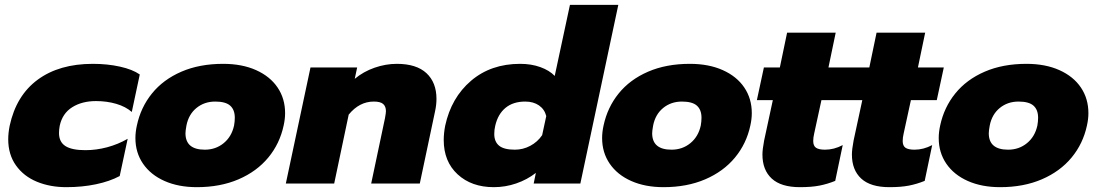

<svg xmlns="http://www.w3.org/2000/svg" viewBox="-20 -759 4534 794"><path d="M14 -183Q14 -209 20 -239Q47 -364 136 -429.5Q225 -495 364 -495Q424 -495 476 -483.5Q528 -472 558 -451L525 -296Q500 -318 461 -329.5Q422 -341 377 -341Q319 -341 278.5 -315.5Q238 -290 227 -239Q224 -223 224 -209Q224 -172 250.5 -155Q277 -138 333 -138Q378 -138 423 -150Q468 -162 508 -185L475 -31Q434 -9 377 3Q320 15 254 15Q187 15 132.5 -7.5Q78 -30 46 -75Q14 -120 14 -183Z M540 -188Q540 -213 546 -240Q562 -315 608.5 -372.5Q655 -430 730 -462.5Q805 -495 903 -495Q981 -495 1039 -469Q1097 -443 1128 -397Q1159 -351 1159 -291Q1159 -267 1153 -240Q1137 -165 1089.5 -107.5Q1042 -50 966.5 -17.5Q891 15 794 15Q718 15 660.5 -10.5Q603 -36 571.5 -82Q540 -128 540 -188ZM948 -240Q951 -257 951 -272Q951 -305 932 -322Q913 -339 870 -339Q825 -339 792.5 -312.5Q760 -286 751 -240Q747 -218 747 -208Q747 -140 827 -140Q872 -140 905 -167Q938 -194 948 -240Z M1264 -480H1457L1447 -433Q1483 -463 1529 -479Q1575 -495 1621 -495Q1702 -495 1743.5 -456.5Q1785 -418 1785 -350Q1785 -325 1779 -298L1716 0H1515L1572 -270Q1576 -292 1576 -299Q1576 -319 1564.5 -329Q1553 -339 1526 -339Q1466 -339 1422 -285L1362 0H1162Z M1815 -180Q1815 -208 1821 -239Q1846 -355 1928 -425Q2010 -495 2131 -495Q2177 -495 2214.5 -481.5Q2252 -468 2274 -445L2337 -739H2537L2380 0H2187L2196 -44Q2160 -16 2115 -0.5Q2070 15 2022 15Q1930 15 1872.5 -38Q1815 -91 1815 -180ZM2222 -200 2239 -279Q2232 -307 2209 -323Q2186 -339 2152 -339Q2102 -339 2070.5 -313Q2039 -287 2028 -239Q2024 -223 2024 -205Q2024 -173 2044 -156.5Q2064 -140 2109 -140Q2143 -140 2173 -156Q2203 -172 2222 -200Z M2470 -188Q2470 -213 2476 -240Q2492 -315 2538.5 -372.5Q2585 -430 2660 -462.5Q2735 -495 2833 -495Q2911 -495 2969 -469Q3027 -443 3058 -397Q3089 -351 3089 -291Q3089 -267 3083 -240Q3067 -165 3019.5 -107.5Q2972 -50 2896.5 -17.5Q2821 15 2724 15Q2648 15 2590.5 -10.5Q2533 -36 2501.5 -82Q2470 -128 2470 -188ZM2878 -240Q2881 -257 2881 -272Q2881 -305 2862 -322Q2843 -339 2800 -339Q2755 -339 2722.5 -312.5Q2690 -286 2681 -240Q2677 -218 2677 -208Q2677 -140 2757 -140Q2802 -140 2835 -167Q2868 -194 2878 -240Z M3133 -120Q3133 -141 3140 -178L3176 -345H3110L3139 -480H3205L3235 -624H3436L3406 -480H3513L3484 -345H3377L3347 -207Q3343 -190 3343 -176Q3343 -156 3354.5 -148Q3366 -140 3392 -140Q3429 -140 3465 -159L3434 -11Q3402 2 3369 8.5Q3336 15 3288 15Q3210 15 3171.5 -20.5Q3133 -56 3133 -120Z M3503 -120Q3503 -141 3510 -178L3546 -345H3480L3509 -480H3575L3605 -624H3806L3776 -480H3883L3854 -345H3747L3717 -207Q3713 -190 3713 -176Q3713 -156 3724.5 -148Q3736 -140 3762 -140Q3799 -140 3835 -159L3804 -11Q3772 2 3739 8.5Q3706 15 3658 15Q3580 15 3541.5 -20.5Q3503 -56 3503 -120Z M3862 -188Q3862 -213 3868 -240Q3884 -315 3930.5 -372.5Q3977 -430 4052 -462.5Q4127 -495 4225 -495Q4303 -495 4361 -469Q4419 -443 4450 -397Q4481 -351 4481 -291Q4481 -267 4475 -240Q4459 -165 4411.5 -107.5Q4364 -50 4288.5 -17.5Q4213 15 4116 15Q4040 15 3982.5 -10.5Q3925 -36 3893.5 -82Q3862 -128 3862 -188ZM4270 -240Q4273 -257 4273 -272Q4273 -305 4254 -322Q4235 -339 4192 -339Q4147 -339 4114.5 -312.5Q4082 -286 4073 -240Q4069 -218 4069 -208Q4069 -140 4149 -140Q4194 -140 4227 -167Q4260 -194 4270 -240Z"/></svg>

Font: Prompt ExtraBold
Style: Italic
Weight: 800
Italic angle: -12°
Designer: Katatrad Team
Foundry: CadsonDemak
Version: Version 1.001